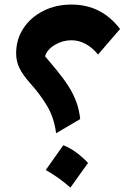

<svg xmlns="http://www.w3.org/2000/svg" viewBox="-20 -830 609 859"><path d="M517.1 -700.2 418.5 -585.9Q394.5 -616.2 363.8 -633.1Q333 -649.9 299.3 -649.9Q260.7 -649.9 225.8 -629.4Q190.9 -608.9 181.6 -578.1L231 -519.5Q264.2 -479 286.1 -444.6Q308.1 -410.2 321 -375.2Q334 -340.3 338.9 -297.4L231 -233.9Q221.7 -305.2 189.9 -357.4Q158.2 -409.7 117.2 -455.1Q84 -492.2 68.1 -523.2Q52.2 -554.2 52.2 -591.3Q52.2 -654.3 85 -703.6Q117.7 -752.9 173.8 -781.2Q230 -809.6 299.8 -809.6Q434.1 -809.6 517.1 -700.2ZM263.2 -180.2Q316.9 -160.2 374 -101.1L294.9 9.3Q243.2 -36.6 184.6 -69.3Z"/></svg>

Font: Pinar DS2-Bold
Style: Regular
Weight: 700
Designer: Amin Abedi
Version: Version 2.000